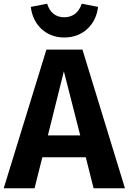

<svg xmlns="http://www.w3.org/2000/svg" viewBox="-30 -1014 693 1034"><path d="M316 -812C423 -812 489 -889 498 -977L410 -994C396 -951 366 -921 316 -921C266 -921 237 -951 224 -994L136 -977C145 -889 210 -812 316 -812ZM474 0H643L414 -747H220L-10 0H156L198 -167H432ZM228 -285 314 -630 402 -285Z"/></svg>

Font: Glow Sans SC Normal
Style: Bold
Weight: 700
Designer: Ryoko NISHIZUKA (kana, bopomofo & ideographs); Paul D. Hunt (Latin, Greek & Cyrillic); Sandoll Communications, Soo-young
Version: Version 0.93